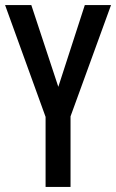

<svg xmlns="http://www.w3.org/2000/svg" viewBox="-20 -734 456 754"><path d="M209 -393 313 -714H416L257 -277V0H159V-275L0 -714H103Z"/></svg>

Font: Noto Sans Telugu ExtraCondensed Medium
Style: Regular
Weight: 500
Width: 2
Designer: Jelle Bosma - Monotype Design Team
Foundry: Monotype Imaging Inc.
Version: Version 2.005; ttfautohint (v1.8.4.7-5d5b)